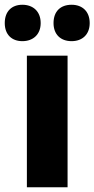

<svg xmlns="http://www.w3.org/2000/svg" viewBox="-57 -787 397 807"><path d="M-37 -690C-37 -641 -7 -614 37 -614C82 -614 114 -642 114 -690C114 -739 82 -767 37 -767C-7 -767 -37 -740 -37 -690ZM168 -690C168 -642 198 -614 244 -614C289 -614 320 -642 320 -690C320 -739 289 -767 244 -767C198 -767 168 -740 168 -690ZM227 0V-553H56V0Z"/></svg>

Font: Noto Sans Hebrew Condensed Black
Style: Regular
Weight: 900
Width: 3
Designer: Monotype Design Team
Foundry: Monotype Imaging Inc.
Version: Version 2.004